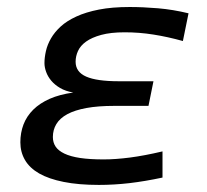

<svg xmlns="http://www.w3.org/2000/svg" viewBox="-20 -519 590 548"><path d="M443.8 -12.2Q393.6 -1.5 349.4 3.7Q305.2 8.8 262.2 8.8Q204.1 8.8 161.6 0.2Q119.1 -8.3 91.8 -23.9Q64.5 -39.6 51.3 -62.3Q38.1 -85 38.1 -112.8Q38.1 -140.1 47.1 -163.8Q56.2 -187.5 75 -206.1Q93.8 -224.6 122.1 -237.1Q150.4 -249.5 189 -254.9Q167 -258.8 151.6 -267.8Q136.2 -276.9 126.2 -288.8Q116.2 -300.8 111.6 -314Q106.9 -327.1 106.9 -338.9Q106.9 -355 111.1 -373.3Q115.2 -391.6 125.5 -409.4Q135.7 -427.2 153.3 -443.4Q170.9 -459.5 198 -471.9Q225.1 -484.4 262.5 -491.7Q299.8 -499 350.1 -499Q387.7 -499 430.9 -495.4Q474.1 -491.7 518.1 -481L502 -401.9Q458 -414.1 417.7 -420.4Q377.4 -426.8 335.9 -426.8Q295.9 -426.8 269 -419.4Q242.2 -412.1 225.8 -400.4Q209.5 -388.7 202.6 -373.5Q195.8 -358.4 195.8 -342.8Q195.8 -313.5 226.1 -300.3Q256.3 -287.1 318.8 -287.1H418L403.8 -216.8H306.2Q259.8 -216.8 226.6 -210.7Q193.4 -204.6 172.1 -193.1Q150.9 -181.6 140.9 -165Q130.9 -148.4 130.9 -127.9Q130.9 -112.3 138.7 -100.6Q146.5 -88.9 163.8 -80.6Q181.2 -72.3 208.7 -68.1Q236.3 -64 275.9 -64Q309.1 -64 350.6 -69.3Q392.1 -74.7 443.8 -86.9Z"/></svg>

Font: Code New Roman
Style: Italic
Weight: 400
Italic angle: -11°
Monospace: yes
Designer: Sam Radian
Foundry: Code New Roman
Version: Version 1.508 October 19, 2014